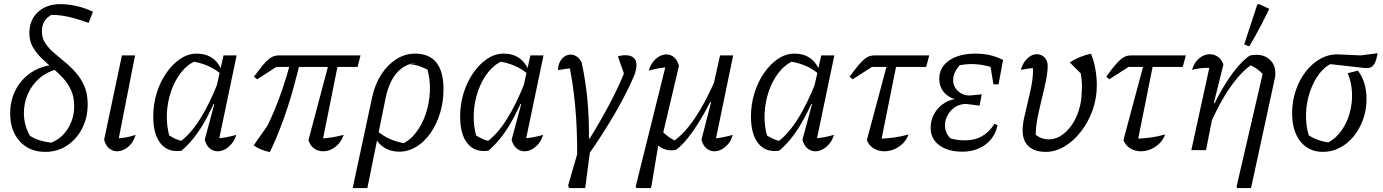

<svg xmlns="http://www.w3.org/2000/svg" viewBox="-20 -767 7068 981"><path d="M211 9Q130 9 81 -45Q32 -99 32 -186Q32 -254 60 -308Q88 -362 138.5 -396Q189 -430 254 -436L274 -414Q221 -401 182.5 -368Q144 -335 123 -288.5Q102 -242 102 -188Q102 -129 133 -73Q157 -58 182.5 -50Q208 -42 241 -38Q294 -58 326.5 -109.5Q359 -161 359 -225Q359 -272 342.5 -307.5Q326 -343 300 -370.5Q274 -398 244.5 -422.5Q215 -447 189.5 -472.5Q164 -498 147 -528Q130 -558 130 -598Q130 -665 174 -705.5Q218 -746 288 -746Q326 -746 369.5 -736.5Q413 -727 455 -707L433 -650Q391 -665 358.5 -674Q326 -683 298 -687Q270 -691 242 -691Q217 -676 205.5 -656Q194 -636 194 -606Q194 -573 211 -547Q228 -521 254.5 -498Q281 -475 311 -450.5Q341 -426 367.5 -396Q394 -366 411 -327Q428 -288 428 -234Q428 -166 399.5 -110.5Q371 -55 322 -23Q273 9 211 9Z M580 -25 564 -59Q593 -60 620.5 -64.5Q648 -69 673 -78Q665 -51 650 -32.5Q635 -14 616 -4Q597 6 578 6Q556 6 538 -8.5Q520 -23 512 -53L603 -484H670Z M907 3Q839 13 801 -33.5Q763 -80 763 -172Q763 -235 781 -292.5Q799 -350 830.5 -395Q862 -440 901.5 -466.5Q941 -493 985 -493Q1079 -493 1115 -403L1113 -385Q1051 -442 950 -455L983 -457Q940 -440 907 -399Q874 -358 854.5 -302Q835 -246 832.5 -184Q830 -122 848 -63L827 -85Q850 -71 871.5 -60Q893 -49 919 -45L896 -40Q1004 -114 1099 -359L1117 -346Q1067 -214 1016.5 -130Q966 -46 907 3ZM1093 -25 1078 -59Q1109 -61 1134.5 -65.5Q1160 -70 1187 -78Q1179 -51 1163.5 -32.5Q1148 -14 1129.5 -4Q1111 6 1092 6Q1070 6 1052 -8.5Q1034 -23 1026 -53L1075 -235L1067 -237L1122 -484H1189Z M1359 10Q1334 5 1313.5 -3.5Q1293 -12 1276 -24L1388 -184L1307 -48Q1361 -145 1402.5 -254.5Q1444 -364 1473 -484H1521Q1502 -399 1478.5 -314.5Q1455 -230 1425.5 -149Q1396 -68 1359 10ZM1625 -31 1612 -59Q1643 -60 1674.5 -65Q1706 -70 1736 -78Q1727 -51 1710 -32Q1693 -13 1672.5 -3.5Q1652 6 1631 6Q1606 6 1585.5 -8Q1565 -22 1556 -51L1671 -484H1716ZM1294 -362 1277 -375Q1304 -411 1322 -433Q1340 -455 1354.5 -466Q1369 -477 1381 -480.5Q1393 -484 1406 -484H1822L1807 -425H1392Z M1782 194 1882 -273Q1897 -339 1929 -388Q1961 -437 2005.5 -465Q2050 -493 2101 -493Q2173 -493 2209.5 -447.5Q2246 -402 2246 -311Q2246 -246 2228 -188Q2210 -130 2179 -86Q2148 -42 2107 -17Q2066 8 2020 8Q1978 8 1946 -11Q1914 -30 1897 -64L1905 -100Q1965 -46 2059 -33L2026 -28Q2070 -45 2103 -86.5Q2136 -128 2155 -184Q2174 -240 2176.5 -302Q2179 -364 2161 -422L2183 -401Q2157 -416 2131 -426Q2105 -436 2074 -439L2109 -446Q2050 -442 2009.5 -397Q1969 -352 1951 -270L1857 194Z M2475 3Q2407 13 2369 -33.5Q2331 -80 2331 -172Q2331 -235 2349 -292.5Q2367 -350 2398.5 -395Q2430 -440 2469.5 -466.5Q2509 -493 2553 -493Q2647 -493 2683 -403L2681 -385Q2619 -442 2518 -455L2551 -457Q2508 -440 2475 -399Q2442 -358 2422.5 -302Q2403 -246 2400.5 -184Q2398 -122 2416 -63L2395 -85Q2418 -71 2439.5 -60Q2461 -49 2487 -45L2464 -40Q2572 -114 2667 -359L2685 -346Q2635 -214 2584.5 -130Q2534 -46 2475 3ZM2661 -25 2646 -59Q2677 -61 2702.5 -65.5Q2728 -70 2755 -78Q2747 -51 2731.5 -32.5Q2716 -14 2697.5 -4Q2679 6 2660 6Q2638 6 2620 -8.5Q2602 -23 2594 -53L2643 -235L2635 -237L2690 -484H2757Z M2970 194H2887L2883 180L2945 -34H3000ZM2993 -59Q3056 -161 3103 -252Q3150 -343 3180 -422L3178 -363L3137 -479Q3147 -482 3156 -483.5Q3165 -485 3174 -485Q3203 -485 3217.5 -472Q3232 -459 3232 -435Q3232 -423 3229 -409Q3226 -395 3219 -378Q3204 -342 3179 -292.5Q3154 -243 3122.5 -188.5Q3091 -134 3055.5 -79Q3020 -24 2986 24L2929 36Q2930 -106 2918.5 -229Q2907 -352 2883 -460L2906 -419Q2892 -418 2874.5 -415.5Q2857 -413 2831 -409Q2832 -435 2841.5 -452.5Q2851 -470 2865.5 -479Q2880 -488 2896 -488Q2912 -488 2927 -478Q2942 -468 2952 -448Q2992 -262 2989 -59Z M3358 -101Q3377 -81 3398 -66.5Q3419 -52 3437 -45L3417 -43Q3473 -79 3529.5 -162Q3586 -245 3637 -365L3650 -334Q3629 -287 3607 -243Q3585 -199 3562.5 -161.5Q3540 -124 3518 -93Q3496 -62 3475 -39Q3454 -16 3435 -2Q3401 6 3370.5 -6.5Q3340 -19 3326 -47ZM3564 -53 3613 -244 3606 -246 3659 -484H3726L3631 -25L3616 -59Q3643 -60 3670 -65Q3697 -70 3724 -78Q3717 -51 3701.5 -32.5Q3686 -14 3667.5 -4Q3649 6 3630 6Q3608 6 3590 -8.5Q3572 -23 3564 -53ZM3305 194H3233L3228 186L3388 -458L3420 -426Q3383 -424 3352 -419Q3321 -414 3295 -406Q3303 -434 3317.5 -452Q3332 -470 3349.5 -479.5Q3367 -489 3385 -489Q3406 -489 3423.5 -475Q3441 -461 3449 -430L3360 -53H3348L3308 186Z M3961 3Q3893 13 3855 -33.5Q3817 -80 3817 -172Q3817 -235 3835 -292.5Q3853 -350 3884.5 -395Q3916 -440 3955.5 -466.5Q3995 -493 4039 -493Q4133 -493 4169 -403L4167 -385Q4105 -442 4004 -455L4037 -457Q3994 -440 3961 -399Q3928 -358 3908.5 -302Q3889 -246 3886.5 -184Q3884 -122 3902 -63L3881 -85Q3904 -71 3925.5 -60Q3947 -49 3973 -45L3950 -40Q4058 -114 4153 -359L4171 -346Q4121 -214 4070.5 -130Q4020 -46 3961 3ZM4147 -25 4132 -59Q4163 -61 4188.5 -65.5Q4214 -70 4241 -78Q4233 -51 4217.5 -32.5Q4202 -14 4183.5 -4Q4165 6 4146 6Q4124 6 4106 -8.5Q4088 -23 4080 -53L4129 -235L4121 -237L4176 -484H4243Z M4479 -31 4467 -58Q4507 -59 4545.5 -64Q4584 -69 4622 -80Q4612 -52 4592 -33Q4572 -14 4547.5 -4Q4523 6 4498 6Q4469 6 4444.5 -8.5Q4420 -23 4409 -51L4525 -484H4570ZM4337 -362 4321 -375Q4347 -411 4365.5 -433Q4384 -455 4398 -466Q4412 -477 4424 -480.5Q4436 -484 4449 -484H4728L4712 -425H4435Z M4898 8Q4823 8 4779 -25Q4735 -58 4735 -114Q4735 -150 4750.5 -180.5Q4766 -211 4794 -232.5Q4822 -254 4858 -261Q4822 -271 4800.5 -298.5Q4779 -326 4779 -364Q4779 -423 4829.5 -458Q4880 -493 4965 -493Q5002 -493 5036.5 -485.5Q5071 -478 5105 -461L5085 -410Q5023 -435 4966 -439Q4909 -443 4851 -426L4901 -450Q4877 -430 4863.5 -406.5Q4850 -383 4850 -357Q4850 -325 4874.5 -302Q4899 -279 4934 -279L4996 -285L4985 -227L4917 -236Q4882 -236 4856.5 -217.5Q4831 -199 4818 -171Q4805 -143 4809 -113Q4813 -83 4836 -60Q4869 -50 4912 -50Q4961 -50 4997.5 -71Q5034 -92 5061 -134L5077 -128Q5069 -87 5044.5 -56.5Q5020 -26 4982 -9Q4944 8 4898 8ZM5056 -336 5035 -461H5105L5082 -336Z M5323 9Q5266 9 5235.5 -19.5Q5205 -48 5205 -100Q5205 -129 5213 -166.5Q5221 -204 5231.5 -246Q5242 -288 5250 -329.5Q5258 -371 5258 -408Q5258 -415 5257 -424Q5256 -433 5255 -441L5290 -421Q5277 -421 5264 -420Q5251 -419 5234.5 -416.5Q5218 -414 5196 -410Q5202 -433 5214.5 -451Q5227 -469 5243.5 -479.5Q5260 -490 5277 -490Q5301 -490 5317 -473.5Q5333 -457 5333 -430Q5333 -402 5326.5 -367.5Q5320 -333 5311 -295.5Q5302 -258 5293 -220Q5284 -182 5278 -147Q5272 -112 5272 -83Q5272 -75 5272.5 -69.5Q5273 -64 5274 -61L5261 -87Q5280 -70 5298.5 -62.5Q5317 -55 5341 -55Q5372 -55 5401.5 -74Q5431 -93 5454.5 -126Q5478 -159 5492 -203Q5506 -247 5507 -297Q5509 -323 5507.5 -345.5Q5506 -368 5502 -392L5446 -448Q5470 -464 5495.5 -474.5Q5521 -485 5554 -493Q5568 -461 5576 -417.5Q5584 -374 5584 -331Q5584 -264 5562 -203Q5540 -142 5502.5 -94Q5465 -46 5418.5 -18.5Q5372 9 5323 9Z M5790 -31 5778 -58Q5818 -59 5856.5 -64Q5895 -69 5933 -80Q5923 -52 5903 -33Q5883 -14 5858.5 -4Q5834 6 5809 6Q5780 6 5755.5 -8.5Q5731 -23 5720 -51L5836 -484H5881ZM5648 -362 5632 -375Q5658 -411 5676.5 -433Q5695 -455 5709 -466Q5723 -477 5735 -480.5Q5747 -484 5760 -484H6039L6023 -425H5746Z M6298 187 6435 -405 6439 -382Q6417 -405 6400 -416.5Q6383 -428 6360 -438L6380 -440Q6323 -403 6265 -320Q6207 -237 6157 -118L6145 -150Q6170 -210 6197.5 -262.5Q6225 -315 6253 -357.5Q6281 -400 6309.5 -432Q6338 -464 6365 -483Q6374 -485 6382 -486Q6390 -487 6399 -487Q6442 -487 6469 -461Q6496 -435 6496 -395Q6496 -389 6496 -382.5Q6496 -376 6494 -369L6372 194H6302ZM6067 0 6167 -458 6178 -421Q6170 -421 6161.5 -420.5Q6153 -420 6143 -420Q6124 -420 6107 -417.5Q6090 -415 6071 -410Q6078 -436 6092 -453.5Q6106 -471 6124.5 -480.5Q6143 -490 6162 -490Q6184 -490 6202.5 -477Q6221 -464 6231 -438L6182 -241L6189 -238L6142 0ZM6363 -530 6337 -540 6403 -741 6411 -747 6465 -722Q6444 -677 6418.5 -629Q6393 -581 6363 -530Z M6739 9Q6667 9 6624.5 -44Q6582 -97 6582 -189Q6582 -251 6601 -306Q6620 -361 6652.5 -402.5Q6685 -444 6728 -467.5Q6771 -491 6819 -489L6933 -484L7019 -495Q7013 -463 7005.5 -447Q6998 -431 6987.5 -425Q6977 -419 6963 -419Q6958 -419 6952.5 -419.5Q6947 -420 6940 -421L6743 -443L6790 -445Q6751 -430 6721 -390.5Q6691 -351 6673 -298Q6655 -245 6653 -186.5Q6651 -128 6667 -75Q6688 -62 6712 -53Q6736 -44 6766 -39Q6805 -59 6833.5 -99Q6862 -139 6876 -189Q6890 -239 6888 -292Q6886 -345 6866 -393L6918 -406Q6939 -379 6950.5 -342.5Q6962 -306 6962 -261Q6962 -205 6944.5 -156.5Q6927 -108 6896.5 -70.5Q6866 -33 6825.5 -12Q6785 9 6739 9Z"/></svg>

Font: Piazzolla 24pt
Style: Italic
Weight: 400
Italic angle: -11.3°
Designer: Juan Pablo del Peral
Foundry: Huerta Tipografica
Version: Version 2.005